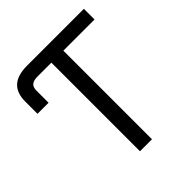

<svg xmlns="http://www.w3.org/2000/svg" viewBox="-198 -861 995 995"><g transform="rotate(-45 299.5 -364.0)"><path d="M158.2 -649.4H257.8V0H345.7V-649.4H574.2V-727.5H158.2C64.9 -727.5 19.5 -686.5 19.5 -602.5V-512.7H100.6V-600.6C100.6 -635.3 116.7 -649.4 158.2 -649.4Z"/></g></svg>

Font: Raveo Display Display
Style: Regular
Weight: 400
Designer: Jakub Foglar, Rasmus Andersson (Inter)
Foundry: Jakubfoglar.com
Version: Version 1.100;Glyphs 3.2.3 (3260)